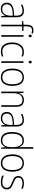

<svg xmlns="http://www.w3.org/2000/svg" viewBox="1856 -2661 815 4567"><g transform="rotate(90 2263.5 -377.5)"><path d="M238 -539Q316 -539 353.5 -495.5Q391 -452 391 -355V0H361L355 -94H353Q334 -52 296.5 -21Q259 10 190 10Q117 10 80.5 -30Q44 -70 44 -133Q44 -212 102 -252.5Q160 -293 267 -300L353 -306V-349Q353 -434 324.5 -469.5Q296 -505 236 -505Q204 -505 171 -496Q138 -487 102 -468L89 -501Q123 -518 160.5 -528.5Q198 -539 238 -539ZM270 -269Q180 -263 131.5 -230.5Q83 -198 83 -133Q83 -80 112.5 -51.5Q142 -23 195 -23Q275 -23 313.5 -76.5Q352 -130 353 -219V-274Z M712 -496H606V0H568V-496H479V-521L568 -530V-597Q568 -681 599 -723Q630 -765 701 -765Q724 -765 743 -761Q762 -757 778 -752L769 -718Q738 -731 701 -731Q649 -731 627.5 -699.5Q606 -668 606 -595V-529H712Z M834 -725Q852 -725 858.5 -714.5Q865 -704 865 -688Q865 -672 858 -661.5Q851 -651 834 -651Q818 -651 811 -661.5Q804 -672 804 -688Q804 -704 811 -714.5Q818 -725 834 -725ZM853 -529V0H815V-529Z M1205 10Q1096 10 1043 -63.5Q990 -137 990 -260Q990 -391 1051 -465Q1112 -539 1218 -539Q1278 -539 1326 -516L1316 -483Q1292 -494 1267 -499Q1242 -504 1218 -504Q1129 -504 1079 -439.5Q1029 -375 1029 -261Q1029 -192 1047.5 -139Q1066 -86 1105.5 -55.5Q1145 -25 1207 -25Q1238 -25 1267.5 -31.5Q1297 -38 1323 -49V-14Q1300 -3 1270 3.5Q1240 10 1205 10Z M1456 -725Q1474 -725 1480.5 -714.5Q1487 -704 1487 -688Q1487 -672 1480 -661.5Q1473 -651 1456 -651Q1440 -651 1433 -661.5Q1426 -672 1426 -688Q1426 -704 1433 -714.5Q1440 -725 1456 -725ZM1475 -529V0H1437V-529Z M2023 -265Q2023 -139 1972 -64.5Q1921 10 1817 10Q1716 10 1663.5 -64.5Q1611 -139 1611 -266Q1611 -395 1665 -467Q1719 -539 1820 -539Q1890 -539 1935 -504.5Q1980 -470 2001.5 -408.5Q2023 -347 2023 -265ZM1651 -266Q1651 -154 1691.5 -89.5Q1732 -25 1817 -25Q1904 -25 1944 -89Q1984 -153 1984 -265Q1984 -336 1967.5 -390Q1951 -444 1915 -474.5Q1879 -505 1820 -505Q1735 -505 1693 -442Q1651 -379 1651 -266Z M2362 -539Q2439 -539 2480 -495Q2521 -451 2521 -356V0H2483V-351Q2483 -431 2450.5 -468Q2418 -505 2359 -505Q2285 -505 2241 -454Q2197 -403 2197 -300V0H2159V-529H2189L2194 -426H2197Q2213 -470 2253 -504.5Q2293 -539 2362 -539Z M2837 -539Q2915 -539 2952.5 -495.5Q2990 -452 2990 -355V0H2960L2954 -94H2952Q2933 -52 2895.5 -21Q2858 10 2789 10Q2716 10 2679.5 -30Q2643 -70 2643 -133Q2643 -212 2701 -252.5Q2759 -293 2866 -300L2952 -306V-349Q2952 -434 2923.5 -469.5Q2895 -505 2835 -505Q2803 -505 2770 -496Q2737 -487 2701 -468L2688 -501Q2722 -518 2759.5 -528.5Q2797 -539 2837 -539ZM2869 -269Q2779 -263 2730.5 -230.5Q2682 -198 2682 -133Q2682 -80 2711.5 -51.5Q2741 -23 2794 -23Q2874 -23 2912.5 -76.5Q2951 -130 2952 -219V-274Z M3317 10Q3219 10 3169.5 -58.5Q3120 -127 3120 -257Q3120 -395 3173 -467Q3226 -539 3322 -539Q3386 -539 3425 -506.5Q3464 -474 3479 -429H3482Q3480 -481 3480 -530V-760H3518V0H3487L3482 -102H3480Q3463 -58 3424.5 -24Q3386 10 3317 10ZM3321 -24Q3404 -24 3442 -83Q3480 -142 3480 -248V-281Q3480 -388 3441.5 -446.5Q3403 -505 3325 -505Q3245 -505 3202.5 -442Q3160 -379 3160 -257Q3160 -143 3199 -83.5Q3238 -24 3321 -24Z M4064 -265Q4064 -139 4013 -64.5Q3962 10 3858 10Q3757 10 3704.5 -64.5Q3652 -139 3652 -266Q3652 -395 3706 -467Q3760 -539 3861 -539Q3931 -539 3976 -504.5Q4021 -470 4042.5 -408.5Q4064 -347 4064 -265ZM3692 -266Q3692 -154 3732.5 -89.5Q3773 -25 3858 -25Q3945 -25 3985 -89Q4025 -153 4025 -265Q4025 -336 4008.5 -390Q3992 -444 3956 -474.5Q3920 -505 3861 -505Q3776 -505 3734 -442Q3692 -379 3692 -266Z M4485 -133Q4485 -67 4440.5 -28.5Q4396 10 4308 10Q4260 10 4221 0Q4182 -10 4157 -23V-64Q4189 -46 4228 -35.5Q4267 -25 4308 -25Q4381 -25 4414 -53.5Q4447 -82 4447 -133Q4447 -167 4430.5 -188Q4414 -209 4384.5 -224.5Q4355 -240 4316 -256Q4273 -273 4239.5 -290.5Q4206 -308 4186.5 -335Q4167 -362 4167 -407Q4167 -467 4211.5 -503Q4256 -539 4335 -539Q4376 -539 4412 -531Q4448 -523 4476 -509L4461 -476Q4436 -489 4402 -497Q4368 -505 4334 -505Q4274 -505 4239.5 -480Q4205 -455 4205 -407Q4205 -374 4220.5 -353.5Q4236 -333 4265 -319Q4294 -305 4333 -289Q4374 -271 4408.5 -253.5Q4443 -236 4464 -208Q4485 -180 4485 -133Z"/></g></svg>

Font: Noto Sans Ethiopic SemiCondensed ExtraLight
Style: Regular
Weight: 200
Width: 4
Designer: Monotype Design Team
Foundry: Monotype Imaging Inc.
Version: Version 2.102; ttfautohint (v1.8.4.7-5d5b)